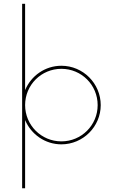

<svg xmlns="http://www.w3.org/2000/svg" viewBox="-20 -750 609 1008"><path d="M302.2 -404.8C216.8 -404.8 143.1 -352.1 111.8 -276.9V-730H96.2V238.3H111.8V-119.6C143.1 -44.9 216.8 7.8 302.2 7.8C416 7.8 508.8 -85 508.8 -198.2C508.8 -312 416 -404.8 302.2 -404.8ZM302.2 -7.8C196.8 -7.8 111.8 -92.8 111.8 -198.2C111.8 -304.2 196.8 -388.7 302.2 -388.7C407.7 -388.7 492.7 -304.2 492.7 -198.2C492.7 -92.8 407.7 -7.8 302.2 -7.8Z"/></svg>

Font: Now Thin
Style: Regular
Weight: 100
Designer: Alfredo Marco Pradil
Foundry: Alfredo Marco Pradil
Version: Version 1.200;hotconv 1.0.109;makeotfexe 2.5.65596